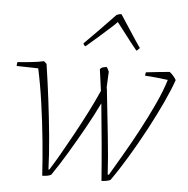

<svg xmlns="http://www.w3.org/2000/svg" viewBox="-50 -722 761 778"><g transform="rotate(5 330.5 -333.0)"><path d="M150 7Q146 -61 138.5 -136.5Q131 -212 120.5 -286Q110 -360 96 -425L8 -427Q8 -430 8.5 -435Q9 -440 10 -443Q29 -444 62.5 -447.5Q96 -451 117 -456L128 -446Q138 -380 147.5 -304.5Q157 -229 164 -155Q171 -81 173 -20L177 -21Q193 -46 215.5 -85Q238 -124 263.5 -170.5Q289 -217 313.5 -265Q338 -313 357 -356Q354 -378 351 -400.5Q348 -423 345 -444Q348 -446 350 -448Q352 -450 354 -451Q358 -452 363 -453Q368 -454 371 -455Q375 -451 377.5 -446Q380 -441 382 -436Q381 -421 380.5 -405Q380 -389 379 -372Q380 -367 381 -362Q382 -357 382 -351Q391 -267 400.5 -179Q410 -91 414 -20L419 -21Q437 -52 466.5 -102Q496 -152 527 -210Q558 -268 584 -324Q610 -380 623 -424Q599 -427 575.5 -429.5Q552 -432 530 -433Q530 -436 530.5 -440Q531 -444 532 -447Q552 -449 582 -452.5Q612 -456 628 -457Q645 -444 655 -426Q642 -388 617 -334Q592 -280 560 -220Q528 -160 493.5 -102.5Q459 -45 427 0Q421 3 411 5Q401 7 391 7Q386 -62 378.5 -144.5Q371 -227 363 -306Q339 -256 308.5 -201.5Q278 -147 246.5 -94.5Q215 -42 186 0Q173 7 150 7ZM284 -535 279 -531Q272 -533 270 -542Q305 -577 332 -604.5Q359 -632 393 -668Q403 -673 413 -673L481 -569L499 -543Q497 -541 493.5 -537Q490 -533 486 -531Q477 -542 461.5 -561.5Q446 -581 430 -602.5Q414 -624 401 -640L386 -625Q360 -601 333.5 -578Q307 -555 284 -535Z"/></g></svg>

Font: Labrada ExtraLight
Style: Italic
Weight: 200
Italic angle: -7°
Designer: Mercedes Jáuregui
Foundry: Omnibus-Type Team
Version: Version 1.000; ttfautohint (v1.8.4.7-5d5b)